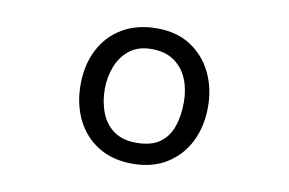

<svg xmlns="http://www.w3.org/2000/svg" viewBox="-62 -639 1124 748"><g transform="rotate(10 500.0 -265.0)"><path d="M500 2.9Q420.9 2.9 364.3 -32.2Q307.6 -67.4 277.8 -128.4Q248 -189.5 248 -265.6Q248 -343.8 278.8 -404.3Q309.6 -464.8 367.2 -499Q424.8 -533.2 504.9 -533.2Q583 -533.2 638.2 -497.1Q693.4 -460.9 722.7 -400.4Q752 -339.8 752 -265.6Q752 -189.5 722.2 -128.9Q692.4 -68.4 635.7 -32.7Q579.1 2.9 500 2.9ZM500 -80.1Q559.6 -80.1 593.3 -104.5Q627 -128.9 641.6 -171.4Q656.2 -213.9 656.2 -267.6Q656.2 -318.4 639.2 -359.4Q622.1 -400.4 586.9 -425.3Q551.8 -450.2 497.1 -450.2Q444.3 -450.2 410.6 -423.8Q377 -397.5 360.4 -355.5Q343.8 -313.5 343.8 -265.6Q343.8 -215.8 359.9 -173.3Q376 -130.9 410.6 -105.5Q445.3 -80.1 500 -80.1Z"/></g></svg>

Font: Kosugi Maru
Style: Regular
Weight: 400
Designer: MOTOYA
Version: Version 4.002